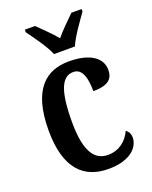

<svg xmlns="http://www.w3.org/2000/svg" viewBox="-145 -845 738 934"><g transform="rotate(-20 224.0 -378.0)"><path d="M194 -606H302C321 -651 368 -715 395 -753V-766H342C315 -738 274 -701 248 -668C222 -701 181 -738 154 -766H101V-753C128 -715 176 -651 194 -606ZM253 10C372 10 415 -48 415 -94C415 -113 407 -127 394 -136C374 -91 333 -55 274 -55C196 -55 163 -128 163 -266C163 -441 198 -492 252 -492C299 -492 312 -437 312 -371C393 -371 416 -400 416 -444C416 -506 358 -548 249 -548C133 -548 42 -481 42 -265C42 -65 128 10 253 10Z"/></g></svg>

Font: Noto Serif Myanmar Condensed SemiBold
Style: Regular
Weight: 600
Width: 3
Designer: Ben Mitchell and the Monotype Design Team
Foundry: Monotype Imaging Inc.
Version: Version 2.106